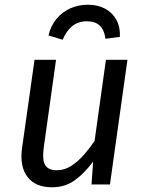

<svg xmlns="http://www.w3.org/2000/svg" viewBox="-20 -780 616 812"><path d="M200 12Q130 12 96.5 -31.5Q63 -75 73 -152L126 -527H217L165 -156Q158 -102 171.5 -81Q185 -60 220 -60Q253 -60 281.5 -78.5Q310 -97 335 -125.5Q360 -154 380 -184L428 -527H519L445 0H367L374 -97Q337 -47 296 -17.5Q255 12 200 12ZM245 -612 185 -630Q195 -672 219.5 -701Q244 -730 278 -745Q312 -760 352 -760Q393 -760 424 -743.5Q455 -727 472 -696.5Q489 -666 487 -624L426 -616Q421 -654 401.5 -672Q382 -690 348 -690Q311 -690 286 -670Q261 -650 245 -612Z"/></svg>

Font: Fira Sans Variable
Style: Italic
Weight: 397
Italic angle: -8°
Designer: Carrois Corporate & Edenspiekermann AG
Foundry: Carrois Corporate GbR & Edenspiekermann AG
Version: Version 4.202